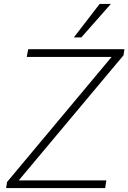

<svg xmlns="http://www.w3.org/2000/svg" viewBox="-20 -955 652 975"><path d="M11 0 16 -31 566 -689V-666H116L123 -705H612L607 -674L56 -16V-39H520L514 0ZM355 -765 486 -935H543L393 -765Z"/></svg>

Font: Nunito Sans 12pt ExtraLight
Style: Italic
Weight: 200
Italic angle: -9°
Designer: Vernon Adams
Foundry: Vernon Adams
Version: Version 3.101;gftools[0.9.27]